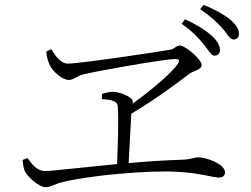

<svg xmlns="http://www.w3.org/2000/svg" viewBox="-20 -813 1040 797"><path d="M824 -631C845 -606 856 -582 870 -582C883 -582 893 -590 893 -605C893 -625 882 -643 857 -667C833 -687 797 -711 748 -733L734 -714C777 -685 802 -657 824 -631ZM901 -698C924 -673 933 -649 949 -649C963 -649 972 -658 972 -672C972 -692 960 -711 933 -734C910 -752 874 -773 825 -793L811 -775C855 -745 878 -723 901 -698ZM74 -149C76 -123 79 -110 86 -97C98 -77 142 -36 169 -36C192 -36 205 -49 240 -57C347 -85 603 -107 712 -100C805 -96 865 -76 888 -76C904 -76 914 -83 914 -98C914 -131 839 -160 801 -160C789 -160 777 -152 737 -150C669 -148 591 -143 514 -136L525 -341C630 -403 727 -477 765 -506C782 -519 817 -523 817 -543C817 -566 750 -624 726 -624C711 -624 705 -610 689 -607C639 -598 311 -549 262 -549C228 -549 208 -586 193 -609L172 -599C174 -573 181 -554 187 -542C198 -518 238 -481 266 -481C284 -481 302 -498 325 -504C401 -522 659 -567 707 -568C724 -568 727 -563 718 -548C694 -511 611 -441 531 -383C532 -387 531 -391 530 -396C526 -412 473 -432 451 -432C436 -432 418 -428 403 -423V-402C446 -398 468 -394 469 -370C473 -323 469 -209 466 -132C321 -118 193 -103 168 -103C134 -103 113 -130 94 -157Z"/></svg>

Font: Noto Serif KR Light
Style: Regular
Weight: 300
Designer: Ryoko NISHIZUKA 西塚涼子 (kana & ideographs); Frank Grießhammer (Latin, Greek & Cyrillic); Wenlong ZHANG 张文龙 (bopomofo); San
Foundry: Adobe
Version: Version 2.001;hotconv 1.1.0;makeotfexe 2.6.0